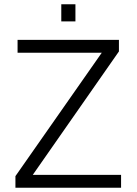

<svg xmlns="http://www.w3.org/2000/svg" viewBox="-20 -876 638 896"><path d="M52 0V-54L455 -630H62V-690H535V-636L133 -60H545V0ZM266 -776V-856H332V-776Z"/></svg>

Font: Oxanium Light
Style: Regular
Weight: 300
Designer: Severin Meyer
Version: Version 1.000